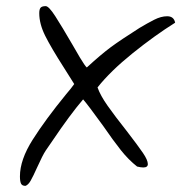

<svg xmlns="http://www.w3.org/2000/svg" viewBox="-20 -545 616 626"><path d="M45 30Q45 -24 86.5 -89.5Q128 -155 195 -237Q213 -258 222 -271L188 -325Q147 -389 127.5 -428Q108 -467 108 -502Q108 -515 112.5 -520Q117 -525 129 -525Q139 -525 160 -492.5Q181 -460 217 -398Q224 -385 240.5 -357.5Q257 -330 263 -325Q310 -368 341 -391Q372 -414 435 -454Q460 -469 482.5 -480.5Q505 -492 525 -492Q547 -492 551 -471Q484 -429 412 -371Q340 -313 298 -260Q307 -234 331 -200Q355 -166 393 -118Q430 -70 446 -46.5Q462 -23 462 -10Q462 1 447 1Q439 1 427 -2Q399 -24 374 -55.5Q349 -87 316 -135Q266 -204 251 -221Q209 -172 151 -86L129 -54Q119 -39 101 1Q88 30 80 44Q72 58 63 61Q52 61 48.5 53.5Q45 46 45 30Z"/></svg>

Font: Indie Flower
Style: Regular
Weight: 400
Designer: Kimberly Geswein
Foundry: Kimberly Geswein
Version: Version 2.000